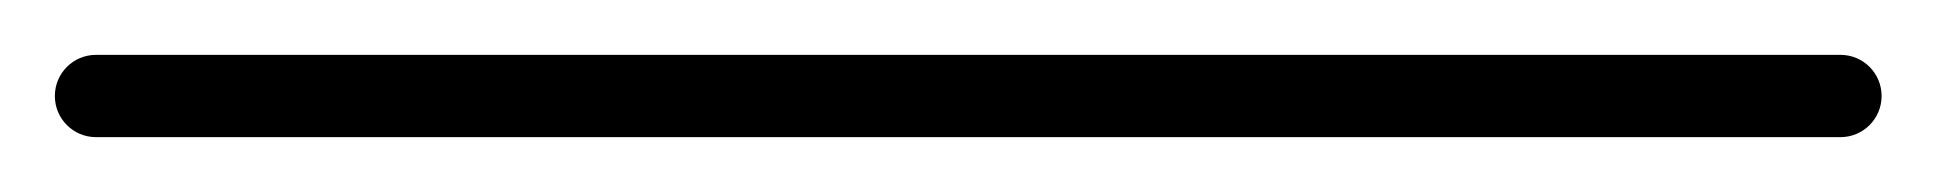

<svg xmlns="http://www.w3.org/2000/svg" viewBox="-35 -35 706 70"><path d="M0 -15C-8.3 -15 -15 -8.3 -15 0C-15 8.3 -8.3 15 0 15C212 15 424 15 636 15C644.3 15 651 8.3 651 0C651 -8.3 644.3 -15 636 -15C424 -15 212 -15 0 -15Z"/></svg>

Font: FRB American Cursive Just Baseline
Style: Italic
Weight: 400
Italic angle: -25°
Version: Version 2.0;Modular Font Editor K font №1